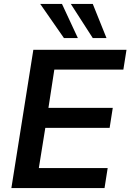

<svg xmlns="http://www.w3.org/2000/svg" viewBox="-20 -959 665 979"><path d="M38 0 150 -705H625L609 -604H257L227 -409H555L539 -307H211L178 -102H529L513 0ZM453 -765 341 -939H453L523 -765ZM306 -765 185 -939H296L377 -765Z"/></svg>

Font: Mulish ExtraLight
Style: Bold Italic
Weight: 700
Italic angle: -9°
Version: Version 3.603